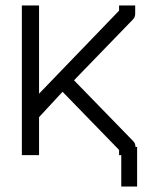

<svg xmlns="http://www.w3.org/2000/svg" viewBox="-20 -617 580 703"><path d="M482 -79V66H424V-49H416V-68L209 -281L123 -188V-49H60V-597H123V-274L416 -578V-597H475V-566Q475 -554 466 -545L251 -323L467 -101Q476 -92 476 -80V-79Z"/></svg>

Font: IBM 3270
Style: Regular
Weight: 400
Monospace: yes
Version: Version 2.3.1